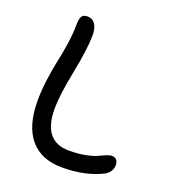

<svg xmlns="http://www.w3.org/2000/svg" viewBox="-132 -808 816 916"><g transform="rotate(20 276.0 -350.5)"><path d="M287.1 8.8Q180.7 8.8 124.8 -57.6Q68.8 -124 68.8 -251Q68.8 -303.2 76.7 -361.3Q84.5 -419.4 94 -461.9Q103.5 -504.4 111.3 -556.9Q119.1 -609.4 119.1 -651.9Q119.1 -682.6 126.5 -696.3Q133.8 -710 155.8 -710Q181.6 -710 195.3 -689.9Q209 -669.9 209 -633.8Q209 -566.4 183.6 -439Q158.2 -311.5 158.2 -243.2Q158.2 -78.1 291 -78.1Q336.4 -78.1 373.3 -85.4Q410.2 -92.8 428.5 -101.6Q446.8 -110.4 464.4 -117.7Q481.9 -125 493.2 -125Q507.8 -125 516.4 -115.2Q524.9 -105.5 524.9 -90.8Q524.9 -56.2 493.2 -36.1Q407.2 8.8 287.1 8.8Z"/></g></svg>

Font: Shantell Sans Normal
Style: Regular
Weight: 400
Designer: Stephen Nixon, Anya Danilova, Shantell Martin
Foundry: Arrow Type
Version: Version 1.006;[559af2be0]